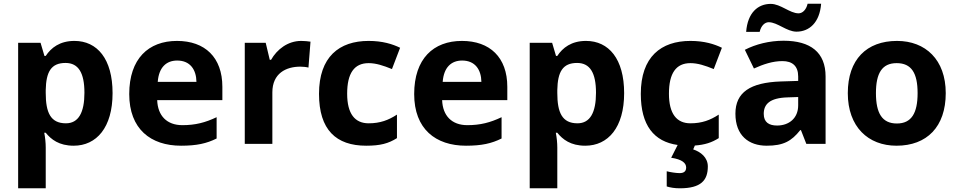

<svg xmlns="http://www.w3.org/2000/svg" viewBox="-20 -870 5173 1037"><path d="M382 -649C303 -649 256 -612 227 -568H220L199 -639H78V147H227V-73C227 -99 224 -127 219 -153H227C256 -117 299 -83 378 -83C501 -83 588 -181 588 -367C588 -552 505 -649 382 -649ZM334 -530C404 -530 436 -476 436 -369C436 -262 404 -204 336 -204C253 -204 227 -262 227 -368V-384C229 -482 256 -530 334 -530Z M936 -649C782 -649 678 -553 678 -362C678 -173 794 -83 958 -83C1042 -83 1096 -95 1150 -122V-237C1089 -208 1035 -194 965 -194C881 -194 832 -245 829 -329H1181V-401C1181 -560 1087 -649 936 -649ZM937 -543C1007 -543 1040 -494 1041 -428H832C838 -507 879 -543 937 -543Z M1607 -649C1534 -649 1476 -603 1444 -547H1437L1415 -639H1302V-93H1451V-371C1451 -474 1525 -510 1602 -510C1615 -510 1636 -508 1646 -505L1657 -645C1645 -647 1622 -649 1607 -649Z M1958 -83C2034 -83 2078 -95 2124 -124V-251C2078 -221 2033 -204 1971 -204C1897 -204 1855 -255 1855 -364C1855 -474 1893 -529 1971 -529C2011 -529 2050 -516 2097 -497L2141 -612C2100 -632 2046 -649 1971 -649C1812 -649 1703 -563 1703 -363C1703 -169 1795 -83 1958 -83Z M2475 -649C2321 -649 2217 -553 2217 -362C2217 -173 2333 -83 2497 -83C2581 -83 2635 -95 2689 -122V-237C2628 -208 2574 -194 2504 -194C2420 -194 2371 -245 2368 -329H2720V-401C2720 -560 2626 -649 2475 -649ZM2476 -543C2546 -543 2579 -494 2580 -428H2371C2377 -507 2418 -543 2476 -543Z M3145 -649C3066 -649 3019 -612 2990 -568H2983L2962 -639H2841V147H2990V-73C2990 -99 2987 -127 2982 -153H2990C3019 -117 3062 -83 3141 -83C3264 -83 3351 -181 3351 -367C3351 -552 3268 -649 3145 -649ZM3097 -530C3167 -530 3199 -476 3199 -369C3199 -262 3167 -204 3099 -204C3016 -204 2990 -262 2990 -368V-384C2992 -482 3019 -530 3097 -530Z M3803 29C3803 -20 3764 -50 3724 -63L3733 -84C3787 -88 3824 -100 3862 -124V-251C3816 -221 3771 -204 3709 -204C3635 -204 3593 -255 3593 -364C3593 -474 3631 -529 3709 -529C3749 -529 3788 -516 3835 -497L3879 -612C3838 -632 3784 -649 3709 -649C3550 -649 3441 -563 3441 -363C3441 -193 3512 -105 3640 -87L3605 -18C3665 -9 3686 11 3686 35C3686 58 3670 65 3651 65C3631 65 3600 60 3581 55V137C3600 143 3623 147 3652 147C3766 147 3803 104 3803 29Z M4010 -698H4083C4091 -733 4112 -750 4132 -750C4179 -750 4229 -699 4282 -699C4350 -699 4407 -747 4415 -850H4342C4334 -815 4313 -798 4293 -798C4246 -798 4196 -849 4143 -849C4074 -849 4018 -802 4010 -698ZM4212 -650C4135 -650 4061 -631 4003 -601L4052 -500C4103 -523 4153 -540 4206 -540C4259 -540 4291 -514 4291 -457V-433L4196 -430C4033 -424 3952 -372 3952 -256C3952 -138 4024 -83 4121 -83C4212 -83 4255 -108 4302 -167H4306L4335 -93H4439V-457C4439 -587 4358 -650 4212 -650ZM4233 -344 4291 -346V-301C4291 -231 4241 -192 4177 -192C4134 -192 4105 -209 4105 -255C4105 -307 4137 -341 4233 -344Z M5088 -367C5088 -548 4978 -649 4825 -649C4660 -649 4559 -548 4559 -367C4559 -185 4669 -83 4822 -83C4986 -83 5088 -185 5088 -367ZM4711 -367C4711 -475 4744 -529 4823 -529C4903 -529 4936 -475 4936 -367C4936 -259 4903 -203 4824 -203C4744 -203 4711 -259 4711 -367Z"/></svg>

Font: Noto Sans Telugu UI
Style: Bold
Weight: 700
Designer: Jelle Bosma - Monotype Design Team
Foundry: Monotype Imaging Inc.
Version: Version 2.005